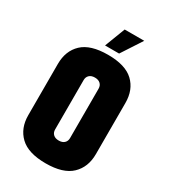

<svg xmlns="http://www.w3.org/2000/svg" viewBox="-186 -836 823 935"><g transform="rotate(30 225.0 -368.5)"><path d="M35 -439Q35 -513 81 -556.5Q127 -600 225 -600Q323 -600 369 -556.5Q415 -513 415 -439V-151Q415 -78 369 -34Q323 10 225 10Q127 10 81 -34Q35 -78 35 -151ZM267 -434Q267 -451 256 -461.5Q245 -472 225 -472Q205 -472 194 -461.5Q183 -451 183 -434V-156Q183 -139 194 -128.5Q205 -118 225 -118Q245 -118 256 -128.5Q267 -139 267 -156ZM233 -747H343L268 -632H189Z"/></g></svg>

Font: Khand Variable Light
Style: Regular
Weight: 300
Designer: Satya Rajpurohit
Foundry: Indian Type Foundry
Version: Version 3.000